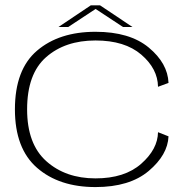

<svg xmlns="http://www.w3.org/2000/svg" viewBox="-20 -716 754 740"><path d="M348 5Q479.5 5 553 -57Q626.5 -119 629.5 -190.5L589 -206.5Q588 -141 524.2 -84.8Q460.5 -28.5 348 -28.5Q233 -28.5 158.8 -94.5Q84.5 -160.5 84.5 -294.5Q84.5 -431.5 157.8 -495.8Q231 -560 348 -560Q461 -560 524.5 -505.5Q588 -451 589 -381.5L629.5 -396.5Q626.5 -472 553.2 -532.8Q480 -593.5 348 -593.5Q208 -593.5 122.8 -520.8Q37.5 -448 37.5 -294.5Q37.5 -143.5 122.8 -69.2Q208 5 348 5ZM205.5 -612H243L348.5 -681.5L454 -612H490.5L365.5 -695.5H330Z"/></svg>

Font: Anybody Expanded ExtraLight
Style: Regular
Weight: 250
Width: 7
Version: Version 1.113;gftools[0.9.25]